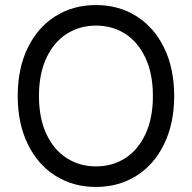

<svg xmlns="http://www.w3.org/2000/svg" viewBox="-20 -737 767 767"><path d="M363.3 9.8Q272.5 9.8 201.7 -34.7Q130.9 -79.1 90.8 -161.6Q50.8 -244.1 50.8 -353.5Q50.8 -463.9 90.8 -545.9Q130.9 -627.9 201.7 -672.4Q272.5 -716.8 363.3 -716.8Q454.1 -716.8 524.9 -672.4Q595.7 -627.9 635.7 -545.9Q675.8 -463.9 675.8 -353.5Q675.8 -244.1 635.7 -161.6Q595.7 -79.1 524.9 -34.7Q454.1 9.8 363.3 9.8ZM363.3 -634.8Q298.8 -634.8 247.1 -602.1Q195.3 -569.3 165.5 -505.9Q135.7 -442.4 135.7 -353.5Q135.7 -264.6 165.5 -201.2Q195.3 -137.7 247.1 -105Q298.8 -72.3 363.3 -72.3Q428.7 -72.3 480 -105Q531.2 -137.7 561 -201.2Q590.8 -264.6 590.8 -353.5Q590.8 -442.4 561 -505.9Q531.2 -569.3 480 -602.1Q428.7 -634.8 363.3 -634.8Z"/></svg>

Font: Pretendard GOV Variable
Style: Regular
Weight: 400
Designer: Base glyphs from Inter by Rasmus Andersson; Hangul glyphs from Noto Sans CJK(Source Han Sans) by Jang Soo-young and Kang
Foundry: Kil Hyung-jin
Version: Version 1.307;Glyphs 3.2 (3192)